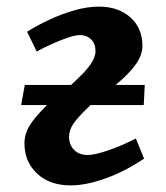

<svg xmlns="http://www.w3.org/2000/svg" viewBox="-20 -546 502 581"><path d="M415 -228H254Q215 -191 202 -171.5Q189 -152 189 -132Q189 -108 204 -92.5Q219 -77 246 -77Q267 -77 309 -91.5Q351 -106 391 -127L416 -66Q358 -27 299 -6Q240 15 194 15Q130 15 92 -21Q54 -57 54 -112Q54 -140 69 -165Q84 -190 122 -228H44L55 -289H195Q238 -328 253.5 -350.5Q269 -373 269 -391Q269 -414 255.5 -427Q242 -440 222 -440Q204 -440 166 -425Q128 -410 91 -390L62 -450Q92 -469 129.5 -486.5Q167 -504 206 -515Q245 -526 279 -526Q338 -526 374.5 -493.5Q411 -461 411 -407Q411 -380 391 -351.5Q371 -323 330 -289H418Z"/></svg>

Font: Literata 12pt SemiBold
Style: Italic
Weight: 600
Italic angle: -2°
Designer: Latin by Veronika Burian and Jose Scaglione. Greek by Irene Vlachou. Cyrillic by Vera Evstafieva
Foundry: TypeTogether
Version: Version 3.002